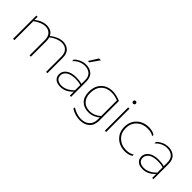

<svg xmlns="http://www.w3.org/2000/svg" viewBox="138 -1840 3092 3092"><g transform="rotate(45 1684.5 -294.0)"><path d="M316 -512Q230 -512 119 -433V0H89V-530H117V-460Q151 -484 171.5 -497.5Q192 -511 233.5 -525.5Q275 -540 316 -540Q433 -540 475 -452Q587 -540 692 -540Q771 -540 821 -492.5Q871 -445 871 -347V0H841V-347Q841 -430 799.5 -471Q758 -512 692 -512Q591 -512 484 -430Q495 -397 495 -357V0H465V-347Q465 -430 423.5 -471Q382 -512 316 -512Z M1173 -18Q1279 -18 1380 -119V-239Q1326 -257 1261 -257Q1154 -257 1099 -219.5Q1044 -182 1044 -122Q1044 -69 1080 -43.5Q1116 -18 1173 -18ZM1380 -349Q1380 -433 1333.5 -472.5Q1287 -512 1217 -512Q1099 -512 1015 -418V-453Q1044 -487 1098.5 -513.5Q1153 -540 1217 -540Q1300 -540 1355 -492.5Q1410 -445 1410 -344V0H1382V-91Q1291 10 1173 10Q1094 10 1054 -26Q1014 -62 1014 -122Q1014 -191 1075.5 -237Q1137 -283 1249 -283Q1321 -283 1380 -266ZM1291 -756H1334L1224 -600H1193Z M1784 -48Q1886 -48 1972 -124V-481Q1895 -512 1822 -512Q1713 -512 1648 -445Q1583 -378 1583 -259Q1583 -160 1637 -104Q1691 -48 1784 -48ZM2002 -52Q2002 56 1939.5 112Q1877 168 1776 168Q1670 168 1572 110V76Q1678 140 1776 140Q1864 140 1918 91Q1972 42 1972 -52V-93Q1941 -65 1891 -42.5Q1841 -20 1784 -20Q1677 -20 1615 -82.5Q1553 -145 1553 -259Q1553 -390 1627 -465Q1701 -540 1822 -540Q1905 -540 2002 -498Z M2180 -530H2210V0H2180ZM2217 -637Q2208 -628 2195 -628Q2182 -628 2173 -637Q2164 -646 2164 -659Q2164 -672 2173 -681Q2182 -690 2195 -690Q2208 -690 2217 -681Q2226 -672 2226 -659Q2226 -646 2217 -637Z M2781 -506V-475Q2734 -512 2643 -512Q2533 -512 2460.5 -444Q2388 -376 2388 -265Q2388 -156 2460.5 -88Q2533 -20 2643 -20Q2729 -20 2781 -58V-27Q2724 10 2643 10Q2520 10 2439 -66Q2358 -142 2358 -265Q2358 -390 2439 -466Q2520 -542 2643 -542Q2728 -542 2781 -506Z M3048 -18Q3154 -18 3255 -119V-239Q3201 -257 3136 -257Q3029 -257 2974 -219.5Q2919 -182 2919 -122Q2919 -69 2955 -43.5Q2991 -18 3048 -18ZM3255 -349Q3255 -433 3208.5 -472.5Q3162 -512 3092 -512Q2974 -512 2890 -418V-453Q2919 -487 2973.5 -513.5Q3028 -540 3092 -540Q3175 -540 3230 -492.5Q3285 -445 3285 -344V0H3257V-91Q3166 10 3048 10Q2969 10 2929 -26Q2889 -62 2889 -122Q2889 -191 2950.5 -237Q3012 -283 3124 -283Q3196 -283 3255 -266Z"/></g></svg>

Font: Roundo ExtraLight
Style: Regular
Weight: 250
Designer: Namrata Goyal (Gurmukhi), Shiva Nallaperumal (Latin)
Foundry: Indian Type Foundry
Version: Version 1.000;PS 1.0;hotconv 1.0.88;makeotf.lib2.5.647800